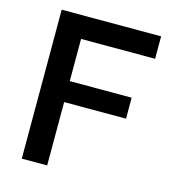

<svg xmlns="http://www.w3.org/2000/svg" viewBox="-107 -797 790 884"><g transform="rotate(15 288.5 -355.0)"><path d="M78 0V-710H552V-603H199V-402H494V-302H199V0Z"/></g></svg>

Font: Rising Sun SemiBold
Style: Regular
Weight: 600
Designer: Matt McInerney, Pablo Impallari, Rodrigo Fuenzalida (Raleway font), Stephen Hutchings (Greek), Cristiano Sobral (main ch
Foundry: The Rising Sun Project Authors
Version: Version 4.327; ttfautohint (v1.8.4.7-5d5b-dirty)